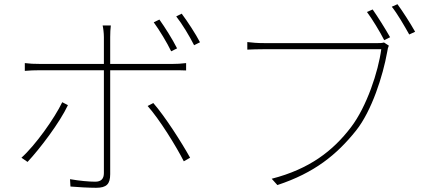

<svg xmlns="http://www.w3.org/2000/svg" viewBox="-20 -865 2040 913"><path d="M822 -635C800 -679 763 -737 738 -772L711 -759C738 -722 775 -661 794 -621ZM111 -95C170 -158 264 -282 303 -365L276 -379C239 -302 148 -174 82 -115ZM801 -531C822 -531 843 -531 865 -530V-565C842 -562 819 -561 800 -561H504V-689C504 -707 505 -730 507 -744H468C471 -732 474 -707 474 -689V-561H171C139 -561 124 -562 98 -565V-528C123 -530 141 -531 172 -531H474V-42C474 -15 461 -1 433 -1C405 -1 358 -5 313 -13L315 22C346 25 406 28 437 28C487 28 504 10 504 -37V-531ZM682 -361C739 -297 818 -169 854 -98L884 -115C844 -187 765 -311 709 -375ZM818 -787C847 -750 880 -695 903 -650L931 -664C911 -703 871 -764 844 -800Z M1806 -663C1795 -660 1788 -660 1777 -660H1237C1204 -660 1181 -662 1156 -665V-629C1181 -630 1202 -631 1236 -631H1793C1779 -525 1724 -358 1649 -260C1563 -147 1451 -61 1272 -15L1299 15C1475 -43 1581 -129 1673 -244C1748 -338 1801 -505 1821 -617C1824 -635 1825 -639 1829 -648ZM1843 -833C1869 -801 1903 -742 1926 -701L1954 -714C1931 -755 1893 -814 1870 -845ZM1725 -808C1749 -776 1787 -714 1807 -674L1835 -688C1813 -727 1774 -789 1752 -820Z"/></svg>

Font: Noto Sans Japanese Thin
Style: Regular
Weight: 100
Designer: Ryoko NISHIZUKA (kana & ideographs); Paul D. Hunt (Latin, Greek & Cyrillic); Wenlong ZHANG (bopomofo); Sandoll Communica
Foundry: Adobe Systems Incorporated
Version: Version 1.000;PS 1;hotconv 1.0.78;makeotf.lib2.5.61930